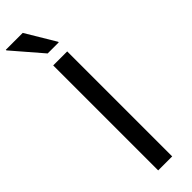

<svg xmlns="http://www.w3.org/2000/svg" viewBox="-328 -934 931 931"><g transform="rotate(-45 137.5 -468.0)"><path d="M96 -720H192V0H96ZM118 -780 -13 -932V-936H103L194 -784V-780Z"/></g></svg>

Font: Kufam
Style: Regular
Weight: 400
Designer: Wael Morcos, Artur Schmal
Foundry: Original Type
Version: Version 1.301; ttfautohint (v1.8.3)